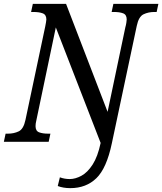

<svg xmlns="http://www.w3.org/2000/svg" viewBox="-39 -734 840 994"><path d="M325 240Q288 240 260 229L271 184Q295 193 322 193Q351 193 382.5 176Q414 159 440.5 118Q467 77 482 6L250 -592L149 -110Q145 -94 145 -81Q145 -56 163.5 -49Q182 -42 210 -42H222L213 0H-19L-10 -42H2Q33 -42 58 -54Q83 -66 93 -114L195 -596Q197 -607 199 -617.5Q201 -628 201 -633Q201 -658 182 -665Q163 -672 134 -672H122L131 -714H303L518 -155L610 -593Q613 -603 615 -615.5Q617 -628 617 -633Q617 -658 598.5 -665Q580 -672 551 -672H539L548 -714H781L772 -672H760Q729 -672 704 -660Q679 -648 669 -600L540 8Q513 137 460 188.5Q407 240 325 240Z"/></svg>

Font: Noto Serif SemiCondensed
Style: Italic
Weight: 400
Width: 4
Italic angle: -12°
Designer: Monotype Design Team
Foundry: Monotype Imaging Inc.
Version: Version 2.013